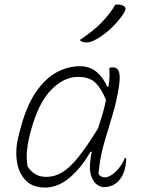

<svg xmlns="http://www.w3.org/2000/svg" viewBox="-20 -834 640 864"><path d="M339 -536Q384 -536 415 -510Q446 -484 462 -444H468Q473 -474 473 -494Q473 -514 472 -528Q478 -531 487 -531Q508 -531 515 -512Q522 -493 516 -451Q506 -381 486.5 -317.5Q467 -254 448.5 -190Q430 -126 423 -52Q432 -36 452 -36Q474 -36 501 -62Q528 -88 542 -123H548Q548 -111 546.5 -98.5Q545 -86 540 -67Q531 -37 512 -18Q486 8 448 8Q431 8 414.5 -5Q398 -18 389.5 -45Q381 -72 387 -115Q389 -132 393 -151H387Q347 -80 294 -35Q241 10 183 10Q127 10 95.5 -22.5Q64 -55 56 -108.5Q48 -162 64 -224L68 -240Q96 -352 139.5 -416.5Q183 -481 234.5 -508.5Q286 -536 339 -536ZM104 -85Q118 -63 138.5 -50.5Q159 -38 189 -38Q225 -38 259 -58Q293 -78 331.5 -125.5Q370 -173 421 -256Q431 -286 440.5 -317.5Q450 -349 457 -384Q436 -436 409 -462Q382 -488 331 -488Q267 -488 210 -429.5Q153 -371 119 -246L115 -231Q105 -191 101.5 -155.5Q98 -120 104 -85ZM499 -813Q521 -816 537 -807Q553 -798 535 -771Q513 -738 479.5 -706.5Q446 -675 413 -657Q397 -648 387 -645.5Q377 -643 369 -643Q348 -643 339 -654Q397 -692 435 -730.5Q473 -769 499 -813Z"/></svg>

Font: Recursive Mn Csl St Lt
Style: Italic
Weight: 300
Italic angle: -15°
Monospace: yes
Version: Version 1.079;hotconv 1.0.112;makeotfexe 2.5.65598; ttfautoh